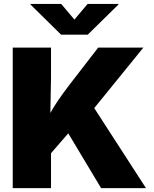

<svg xmlns="http://www.w3.org/2000/svg" viewBox="-20 -974 796 994"><path d="M195.8 -125V-300.8Q216.3 -345.2 236.1 -381.3Q255.9 -417.5 281.2 -454.8Q306.6 -492.2 343.8 -540.5L488.3 -727.5H722.2L418 -353L399.4 -359.9ZM45.9 0V-727.5H244.1V-571.3L240.2 -361.8L244.1 -265.6V0ZM503.4 0 328.1 -292.5 452.6 -438 735.8 0ZM296.9 -953.6 365.2 -872.6 433.6 -953.6H593.3V-950.7L434.1 -794.4H296.4L137.7 -950.7V-953.6Z"/></svg>

Font: Inter 16pt Black
Style: Regular
Weight: 900
Version: Version 4.001;git-66647c0bb